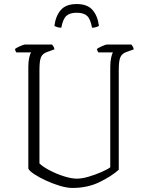

<svg xmlns="http://www.w3.org/2000/svg" viewBox="-20 -929 727 949"><path d="M338 0Q311 0 276 -10.5Q241 -21 207.5 -36.5Q174 -52 149.5 -68Q125 -84 120 -96V-599Q120 -625 124.5 -644.5Q129 -664 134 -670H61Q56 -675 54 -687Q60 -692 78.5 -700.5Q97 -709 104 -709H237Q239 -707 243.5 -700.5Q248 -694 249 -685L213 -672Q192 -665 183.5 -648Q175 -631 175 -584V-121Q193 -104 226.5 -86.5Q260 -69 296.5 -57.5Q333 -46 360 -46Q385 -46 417.5 -55.5Q450 -65 480 -78Q510 -91 525 -102V-599Q525 -625 529.5 -644.5Q534 -664 538 -670H466Q465 -672 462.5 -676.5Q460 -681 459 -687Q465 -692 483.5 -700.5Q502 -709 509 -709H629Q631 -707 635.5 -700.5Q640 -694 641 -685L605 -672Q584 -665 575.5 -647.5Q567 -630 567 -583V-90Q530 -57 471 -28.5Q412 0 338 0ZM359 -909Q412 -909 437.5 -879.5Q463 -850 469 -801Q464 -798 455 -795Q446 -792 435 -792Q427 -835 410.5 -850.5Q394 -866 359 -866Q325 -866 308 -850.5Q291 -835 283 -792Q272 -792 263 -795Q254 -798 249 -801Q255 -850 280.5 -879.5Q306 -909 359 -909Z"/></svg>

Font: Texturina 72pt Thin
Style: Regular
Weight: 100
Designer: Guillermo Torres Carreño
Foundry: Omnibus-Type
Version: Version 1.002; ttfautohint (v1.8.3)